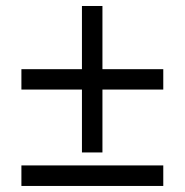

<svg xmlns="http://www.w3.org/2000/svg" viewBox="-20 -615 612 635"><path d="M318.8 -386.2H520V-318.8H318.8V-110.8H251V-318.8H50.8V-386.2H251V-595.2H318.8ZM520 0H50.8V-67.9H520Z"/></svg>

Font: Open Sans Hebrew
Style: Regular
Weight: 400
Foundry: Ascender Corporation, Yanek Iontef
Version: Version 2.001;PS 002.001;hotconv 1.0.70;makeotf.lib2.5.58329